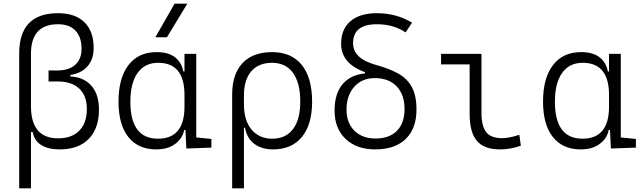

<svg xmlns="http://www.w3.org/2000/svg" viewBox="-20 -815 3556 1060"><path d="M309.6 9.8Q244.6 9.8 206.3 -15.1Q168 -40 161.1 -85.9H150.9V224.6H85.9V-519Q85.9 -742.2 300.3 -742.2Q395 -742.2 446 -692.4Q497.1 -642.6 497.1 -550.3Q497.1 -488.3 463.6 -449.5Q430.2 -410.6 368.2 -400.9V-393.1Q443.8 -388.7 485.1 -341.1Q526.4 -293.5 526.4 -210Q526.4 -105.5 469.7 -47.9Q413.1 9.8 309.6 9.8ZM150.9 -229.5Q150.9 -51.3 300.8 -51.3Q376.5 -51.3 418 -93.8Q459.5 -136.2 459.5 -213.4Q459.5 -286.1 417.7 -325.7Q376 -365.2 298.8 -365.2H248V-425.8H295.9Q359.9 -425.8 395 -457Q430.2 -488.3 430.2 -545.4Q430.2 -610.8 396.5 -646Q362.8 -681.2 300.3 -681.2Q150.9 -681.2 150.9 -517.6Z M842.3 9.8Q743.2 9.8 688.7 -58.3Q634.3 -126.5 634.3 -253.9Q634.3 -384.3 689.2 -455.8Q744.1 -527.3 844.7 -527.3Q909.7 -527.3 946.3 -498.8Q982.9 -470.2 992.2 -420.4H998.5V-517.6H1063.5V-56.2L1147 -47.9V0L1008.8 4.9L1003.9 -97.2H996.6Q988.8 -52.7 948.5 -21.5Q908.2 9.8 842.3 9.8ZM998.5 -226.1V-291.5Q998.5 -468.3 853 -468.3Q779.3 -468.3 739.5 -412.1Q699.7 -356 699.7 -253.9Q699.7 -49.3 852.1 -49.3Q998.5 -49.3 998.5 -226.1ZM837.9 -609.4 943.8 -794.9H1014.2L901.9 -609.4Z M1486.8 9.8Q1425.8 9.8 1385 -20Q1344.2 -49.8 1332.5 -109.9H1326.7V224.6H1261.7V-292Q1261.7 -405.8 1318.8 -466.6Q1376 -527.3 1482.4 -527.3Q1588.9 -527.3 1646 -456.5Q1703.1 -385.7 1703.1 -253.9Q1703.1 -127.4 1646.7 -58.8Q1590.3 9.8 1486.8 9.8ZM1326.7 -240.7Q1326.7 -149.4 1368.9 -99.4Q1411.1 -49.3 1483.4 -49.3Q1557.6 -49.3 1597.7 -102.3Q1637.7 -155.3 1637.7 -253.9Q1637.7 -357.4 1597.4 -412.8Q1557.1 -468.3 1482.4 -468.3Q1407.7 -468.3 1367.2 -421.4Q1326.7 -374.5 1326.7 -287.6Z M2052.2 9.8Q1948.7 9.8 1887.9 -48.1Q1827.1 -106 1827.1 -204.6Q1827.1 -297.4 1870.8 -349.6Q1914.6 -401.9 1995.1 -409.7V-416.5Q1863.3 -464.4 1863.3 -573.2Q1863.3 -654.3 1915 -698.2Q1966.8 -742.2 2061 -742.2Q2168 -742.2 2254.9 -689.9L2219.2 -636.2Q2152.3 -681.2 2061 -681.2Q1929.2 -681.2 1929.2 -576.7Q1929.2 -534.2 1960.4 -504.2Q1991.7 -474.1 2058.6 -455.6Q2128.9 -436.5 2178.2 -409.2Q2227.5 -381.8 2253.4 -335Q2279.3 -288.1 2279.3 -209.5Q2279.3 -105 2219.7 -47.6Q2160.2 9.8 2052.2 9.8ZM2053.2 -50.3Q2129.4 -50.3 2171.4 -92.8Q2213.4 -135.3 2213.4 -212.9Q2213.4 -293 2169.7 -338.4Q2126 -383.8 2048.8 -383.8Q1978.5 -383.8 1935.8 -335.9Q1893.1 -288.1 1893.1 -209.5Q1893.1 -136.7 1936.5 -93.5Q1980 -50.3 2053.2 -50.3Z M2739.7 9.8Q2652.8 9.8 2612.8 -37.4Q2572.8 -84.5 2572.8 -185.5V-459.5H2415V-517.6H2638.2V-190.4Q2638.2 -119.1 2664.1 -85.7Q2689.9 -52.2 2752.4 -52.2Q2790 -52.2 2847.2 -70.8L2855.5 -10.7Q2799.3 9.8 2739.7 9.8Z M3186 9.8Q3086.9 9.8 3032.5 -58.3Q2978 -126.5 2978 -253.9Q2978 -384.3 3033 -455.8Q3087.9 -527.3 3188.5 -527.3Q3253.4 -527.3 3290 -498.8Q3326.7 -470.2 3335.9 -420.4H3342.3V-517.6H3407.2V-56.2L3490.7 -47.9V0L3352.5 4.9L3347.7 -97.2H3340.3Q3332.5 -52.7 3292.2 -21.5Q3252 9.8 3186 9.8ZM3342.3 -226.1V-291.5Q3342.3 -468.3 3196.8 -468.3Q3123 -468.3 3083.3 -412.1Q3043.5 -356 3043.5 -253.9Q3043.5 -49.3 3195.8 -49.3Q3342.3 -49.3 3342.3 -226.1Z"/></svg>

Font: Cascadia Mono PL Light
Style: Regular
Weight: 300
Monospace: yes
Designer: Aaron Bell
Foundry: Saja Typeworks
Version: Version 2404.023; ttfautohint (v1.8.4)